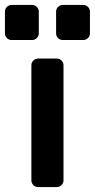

<svg xmlns="http://www.w3.org/2000/svg" viewBox="-58 -757 384 777"><path d="M0 0ZM172 0H96Q85 0 77 -8Q69 -16 69 -27V-493Q69 -504 77 -512Q85 -520 96 -520H172Q183 -520 191 -512Q199 -504 199 -493V-27Q199 -16 191 -8Q183 0 172 0ZM99 -710V-622Q99 -611 91 -603Q83 -595 72 -595H-11Q-22 -595 -30 -603Q-38 -611 -38 -622V-710Q-38 -721 -30 -729Q-22 -737 -11 -737H72Q83 -737 91 -729Q99 -721 99 -710ZM306 -710V-622Q306 -611 298 -603Q290 -595 279 -595H196Q185 -595 177 -603Q169 -611 169 -622V-710Q169 -721 177 -729Q185 -737 196 -737H279Q290 -737 298 -729Q306 -721 306 -710Z"/></svg>

Font: Hezaedrus Medium
Style: Regular
Weight: 500
Designer: Hubert & Fischer
Foundry: Hubert & Fischer
Version: Version 1.10;September 3, 2019;FontCreator 11.5.0.2425 64-bi